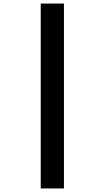

<svg xmlns="http://www.w3.org/2000/svg" viewBox="-20 -886 591 1084"><path d="M210 178H341V-866H210Z"/></svg>

Font: Noto Sans Malayalam UI Condensed Black
Style: Regular
Weight: 900
Width: 3
Designer: Jelle Bosma - Monotype Design Team
Foundry: Monotype Imaging Inc.
Version: Version 2.104